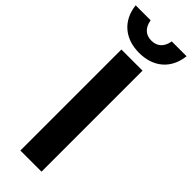

<svg xmlns="http://www.w3.org/2000/svg" viewBox="-347 -987 1008 1008"><g transform="rotate(45 157.0 -483.5)"><path d="M79 0H236V-750H79ZM-32 -967C-21 -866 50 -803 157 -803C265 -803 335 -866 346 -967H236C228 -921 202 -894 157 -894C113 -894 87 -921 79 -967Z"/></g></svg>

Font: Bounded Med
Style: Regular
Weight: 500
Designer: Vlad Churkin
Version: Version 3.0